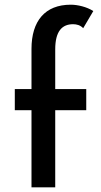

<svg xmlns="http://www.w3.org/2000/svg" viewBox="-20 -797 428 817"><path d="M114 0H215V-328H347V-418H215V-587C215 -664 244 -694 291 -694C306 -694 322 -690 334 -677L377 -750C349 -768 310 -777 281 -777C172 -777 114 -708 114 -589V-418H43V-328H114Z"/></svg>

Font: Reem Kufi
Style: Regular
Weight: 400
Designer: Khaled Hosny
Version: Version 0.007